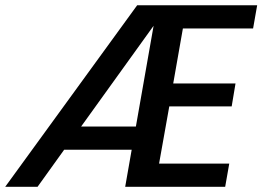

<svg xmlns="http://www.w3.org/2000/svg" viewBox="-60 -716 1006 736"><path d="M528.8 -617.2 251 -231H460.9ZM910.2 -606.9H641.1L604 -396H842.8L828.1 -308.1H588.9L549.8 -88.9H818.8L803.2 0H419.9L444.8 -142.1H186L84 0H-40L465.8 -695.8H925.8Z"/></svg>

Font: SVN-Poppins Medium
Style: Italic
Weight: 500
Italic angle: -10°
Designer: Ninad Kale (Devanagari), Jonny Pinhorn (Latin)
Foundry: Indian Type Foundry
Version: Version 3.002 2017